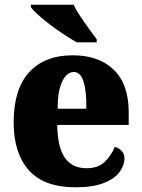

<svg xmlns="http://www.w3.org/2000/svg" viewBox="-20 -786 602 816"><path d="M301 10Q167 10 102.5 -62.5Q38 -135 38 -266Q38 -407 104 -479Q170 -551 289 -551Q400 -551 463.5 -489.5Q527 -428 527 -309V-255H223Q225 -159 256 -115Q287 -71 348 -71Q396 -71 424 -97Q452 -123 468 -162Q485 -157 497 -144.5Q509 -132 509 -113Q509 -84 488.5 -55.5Q468 -27 422 -8.5Q376 10 301 10ZM347 -324Q348 -399 335 -439.5Q322 -480 294 -480Q264 -480 244.5 -440Q225 -400 225 -324ZM306 -606Q282 -620 252 -639.5Q222 -659 193 -681Q164 -703 142 -723Q120 -743 111 -756V-766H293Q303 -744 321 -717Q339 -690 358 -664Q377 -638 391 -619V-606Z"/></svg>

Font: Noto Serif Myanmar SemiCondensed Black
Style: Regular
Weight: 900
Width: 4
Designer: Ben Mitchell and the Monotype Design Team
Foundry: Monotype Imaging Inc.
Version: Version 2.106; ttfautohint (v1.8.4.7-5d5b)